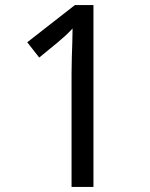

<svg xmlns="http://www.w3.org/2000/svg" viewBox="-20 -734 591 754"><path d="M261 0V-446Q261 -474 262 -506.5Q263 -539 264 -569.5Q265 -600 265 -622Q249 -605 237.5 -594.5Q226 -584 206 -567L134 -508L87 -568L274 -714H347V0Z"/></svg>

Font: hexloriya05
Style: Book
Weight: 400
Designer: Jelle Bosma - Monotype Design Team
Foundry: Monotype Imaging Inc.
Version: Version 2.003